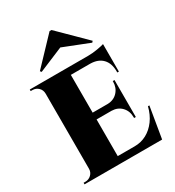

<svg xmlns="http://www.w3.org/2000/svg" viewBox="-195 -937 959 1052"><g transform="rotate(-30 284.5 -411.5)"><path d="M263 -600V0H92V-600ZM485 -43 517 0H261V-43ZM456 -318V-275H261V-318ZM500 -600V-557H261V-600ZM552 -197 519 0H340L370 -43Q411 -43 445.5 -61.5Q480 -80 505.5 -114.5Q531 -149 543 -197ZM456 -277V-179H445V-184Q445 -223 421 -248.5Q397 -274 358 -275V-277ZM456 -413V-316H358V-318Q397 -319 421 -345Q445 -371 445 -409V-413ZM500 -559V-441H490V-448Q490 -499 463 -527.5Q436 -556 386 -557V-559ZM500 -615V-591L398 -600Q426 -600 457.5 -605.5Q489 -611 500 -615ZM95 -62 97 0H28V-10Q28 -10 33 -10Q38 -10 39 -10Q61 -10 76.5 -25Q92 -40 92 -62ZM95 -537H92Q92 -560 76.5 -575Q61 -590 39 -590Q38 -590 33 -590Q28 -590 28 -590V-600H97ZM126 -659 133 -651 288 -716 453 -651 460 -659 294 -823H282Z"/></g></svg>

Font: Cinzel ExtraBold
Style: Regular
Weight: 800
Designer: Natanael Gama
Version: Version 2.000